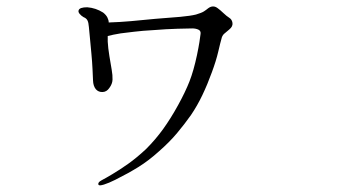

<svg xmlns="http://www.w3.org/2000/svg" viewBox="-20 -554 1040 581"><path d="M674 -500Q666 -505 656 -514.5Q646 -524 639 -529Q625 -540 610 -529Q604 -524 597 -519.5Q590 -515 573 -510Q557 -506 525 -503Q493 -500 450 -497Q410 -493 376 -490Q342 -487 309 -486Q309 -493 305 -501Q301 -509 292 -516Q270 -530 244 -532Q221 -532 218 -523Q216 -518 221 -512Q226 -506 233 -502Q241 -499 244.5 -492.5Q248 -486 249 -472Q250 -462 252 -440.5Q254 -419 256.5 -392.5Q259 -366 260 -344Q261 -327 261.5 -310.5Q262 -294 270 -284Q278 -275 290.5 -275.5Q303 -276 311 -288Q320 -300 320.5 -313Q321 -326 318 -343Q315 -360 311 -384.5Q307 -409 306 -428Q306 -433 306 -437Q306 -441 306 -445Q314 -447 323 -449Q332 -451 345 -453Q362 -455 386 -458Q410 -461 446 -463Q483 -466 517 -467Q551 -468 562 -468Q572 -468 580 -464.5Q588 -461 587 -452Q586 -443 583.5 -427Q581 -411 576 -387Q566 -340 553.5 -308Q541 -276 519 -236Q497 -196 474 -164Q451 -132 422 -103Q393 -76 367.5 -58Q342 -40 320 -27Q300 -15 287.5 -8.5Q275 -2 278 5Q280 9 294.5 4.5Q309 0 329 -10Q369 -30 399.5 -49Q430 -68 461 -96Q493 -124 516 -151.5Q539 -179 558 -206Q577 -234 592.5 -266.5Q608 -299 621 -335Q634 -370 640.5 -398Q647 -426 650 -436Q652 -446 658 -451.5Q664 -457 674 -465Q685 -474 683.5 -484.5Q682 -495 674 -500Z"/></svg>

Font: Hannari
Style: Regular
Weight: 400
Version: Version 1.12